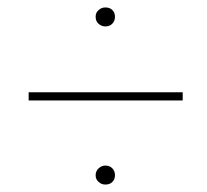

<svg xmlns="http://www.w3.org/2000/svg" viewBox="-20 -489 557 516"><path d="M57 -219V-241H471V-219ZM263 -418Q253 -418 245 -425Q237 -432 237 -444Q237 -455 245 -462Q253 -469 263 -469Q275 -469 282 -462Q289 -455 289 -444Q289 -433 282 -425.5Q275 -418 263 -418ZM263 7Q253 7 245 0Q237 -7 237 -18Q237 -29 245 -36.5Q253 -44 263 -44Q275 -44 282 -36.5Q289 -29 289 -18Q289 -7 282 0Q275 7 263 7Z"/></svg>

Font: Ysabeau Office Thin
Style: Italic
Weight: 250
Italic angle: -12°
Designer: Christian Thalmann (Catharsis Fonts)
Version: Version 2.001;gftools[0.9.30]; featfreeze: tnum,lnum,ss02